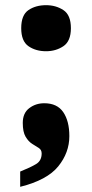

<svg xmlns="http://www.w3.org/2000/svg" viewBox="-20 -568 357 742"><path d="M158 -370Q118 -370 90 -389.5Q62 -409 62 -459Q62 -510 90 -529Q118 -548 158 -548Q196 -548 225 -529Q254 -510 254 -459Q254 -409 225 -389.5Q196 -370 158 -370ZM58 154V95Q98 79 119.5 66Q141 53 141 25Q141 11 130 4Q119 -3 104.5 -12Q90 -21 79 -39.5Q68 -58 68 -93Q68 -131 93 -150Q118 -169 151 -169Q201 -169 224.5 -134.5Q248 -100 248 -42Q248 22 205 75Q162 128 58 154Z"/></svg>

Font: Noto Serif Tamil Black
Style: Regular
Weight: 900
Designer: Indian Type Foundry, Tom Grace, and the Monotype Design Team
Foundry: Monotype Imaging Inc.
Version: Version 2.004; ttfautohint (v1.8.4.7-5d5b)